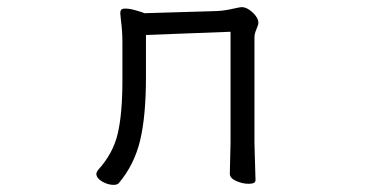

<svg xmlns="http://www.w3.org/2000/svg" viewBox="-20 -506 1040 538"><path d="M389 -408V-291Q389 -180 372.5 -112Q356 -44 313 7Q309 12 298 12Q282 12 266 2.5Q250 -7 250 -19Q250 -23 255 -30Q297 -76 310 -132Q323 -188 323 -281V-387Q323 -418 319 -448L317 -469Q317 -474 319 -478Q322 -482 331 -482Q343 -482 360.5 -477Q378 -472 385 -469L587 -475Q610 -476 635 -482Q653 -486 657 -486Q672 -486 688 -471Q704 -456 704 -442Q704 -437 698.5 -424Q693 -411 693 -402V-107L694 -69L696 -1Q696 9 677 9Q659 9 641.5 1Q624 -7 624 -19L626 -107V-417Z"/></svg>

Font: Iansui 0.93
Style: Regular
Weight: 400
Designer: But Ko / Fontworks Inc.
Foundry: zi-hi.com / Fontworks Inc.
Version: Version 0.931